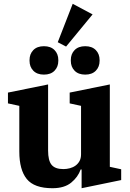

<svg xmlns="http://www.w3.org/2000/svg" viewBox="-20 -982 687 1014"><path d="M257 12Q161 12 121.5 -36.5Q82 -85 82 -182V-423L22 -436V-493L234 -536V-187Q234 -134 252.5 -111.5Q271 -89 315 -89Q332 -89 349 -93.5Q366 -98 379 -107.5Q392 -117 400 -131.5Q408 -146 408 -167V-423L348 -436V-493L560 -536V-101L620 -88V-31L411 12V-87H406Q392 -47 356 -17.5Q320 12 257 12ZM212 -588Q176 -588 156 -608.5Q136 -629 136 -661V-665Q136 -697 156 -717.5Q176 -738 212 -738Q248 -738 268 -717.5Q288 -697 288 -665V-661Q288 -629 268 -608.5Q248 -588 212 -588ZM430 -588Q394 -588 374 -608.5Q354 -629 354 -661V-665Q354 -697 374 -717.5Q394 -738 430 -738Q466 -738 486 -717.5Q506 -697 506 -665V-661Q506 -629 486 -608.5Q466 -588 430 -588ZM285 -759 364 -962 469 -906 329 -736Z"/></svg>

Font: IBM Plex Serif
Style: Bold
Weight: 700
Designer: Mike Abbink, Paul van der Laan, Pieter van Rosmalen
Foundry: Bold Monday
Version: Version 2.008